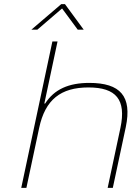

<svg xmlns="http://www.w3.org/2000/svg" viewBox="-20 -911 640 931"><path d="M234 -710 83 0H108L170 -291C199 -428 275 -487 409 -487C543 -487 593 -428 564 -291L502 0H527L590 -295C621 -444 564 -509 413 -509C313 -509 243 -478 199 -409H195L259 -710ZM132 -767H161L281 -870L357 -767H386L295 -891H277Z"/></svg>

Font: LT Wave Mono Thin
Style: Italic
Weight: 100
Designer: Daniel Lyons
Version: Version 2.5 (Glyphs App)